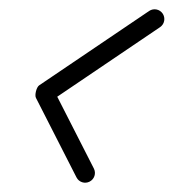

<svg xmlns="http://www.w3.org/2000/svg" viewBox="-20 -372 374 413"><path d="M300.8 -348.4C300.8 -348.4 300.8 -348.4 300.8 -348.4C221.9 -295.1 143.1 -241.7 64.2 -188.4C61.3 -186.4 58.8 -181.3 57.4 -175.8C56 -170.3 55.7 -164.6 57.3 -161.5C86.4 -104.5 115.4 -47.5 144.5 9.5C149.7 19.9 162.4 24 172.7 18.7C183.1 13.4 187.2 0.8 181.9 -9.5C152.8 -66.5 123.8 -123.5 94.7 -180.5C93.1 -183.7 89.9 -175.9 87.9 -167.9C85.8 -159.9 84.9 -151.6 87.8 -153.6C166.6 -206.9 245.5 -260.3 324.3 -313.6C333.9 -320.1 336.4 -333.2 329.9 -342.8C323.4 -352.4 310.4 -354.9 300.8 -348.4Z"/></svg>

Font: FRB American Cursive Guidelines Medium
Style: Italic
Weight: 500
Italic angle: -25°
Version: Version 2.0;Modular Font Editor K font №1